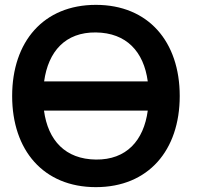

<svg xmlns="http://www.w3.org/2000/svg" viewBox="-20 -755 810 790"><path d="M374.5 -735C159 -735 30 -583.5 30 -360C30 -136.5 159 15 374.5 15C590.5 15 719.5 -136.5 719.5 -360C719.5 -583.5 590.5 -735 374.5 -735ZM374.5 -621.5C500 -620 571.5 -543 588 -420H161.5C178.5 -543.5 249 -623 374.5 -621.5ZM374.5 -98.5C249 -100 177.5 -177 161 -300H588C571.5 -176.5 500 -97 374.5 -98.5Z"/></svg>

Font: Hauora
Style: Bold
Weight: 700
Designer: Wayne Shih
Foundry: WCYS
Version: Version 1.001;hotconv 1.0.109;makeotfexe 2.5.65596